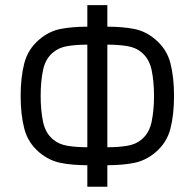

<svg xmlns="http://www.w3.org/2000/svg" viewBox="-20 -711 741 731"><path d="M388.7 -609.4Q446.8 -609.4 490.7 -600.8Q534.7 -592.3 571.8 -560.5Q615.2 -523.9 628.9 -470.2Q642.6 -416.5 642.6 -345.7Q642.6 -274.9 628.9 -221.2Q615.2 -167.5 571.8 -130.9Q534.7 -99.6 490.7 -90.8Q446.8 -82 388.7 -82V0H312.5V-82Q254.9 -82 210.9 -90.8Q167 -99.6 129.4 -130.9Q86.4 -167.5 72.5 -221.2Q58.6 -274.9 58.6 -345.7Q58.6 -416.5 72.5 -470.2Q86.4 -523.9 129.4 -560.5Q167 -592.3 210.7 -600.8Q254.4 -609.4 312.5 -609.4V-691.4H388.7ZM312.5 -150.4V-541Q271 -541 237.5 -535.6Q204.1 -530.3 181.2 -510.7Q152.3 -486.3 143.6 -442.9Q134.8 -399.4 134.8 -345.7Q134.8 -292.5 143.6 -248.8Q152.3 -205.1 181.2 -180.7Q204.1 -161.1 237.5 -155.8Q271 -150.4 312.5 -150.4ZM388.7 -541V-150.4Q430.2 -150.4 463.6 -155.8Q497.1 -161.1 520 -180.7Q548.8 -205.1 557.6 -248.8Q566.4 -292.5 566.4 -345.7Q566.4 -399.4 557.6 -442.9Q548.8 -486.3 520 -510.7Q497.6 -530.3 463.9 -535.6Q430.2 -541 388.7 -541Z"/></svg>

Font: Gidole
Style: Regular
Weight: 400
Version: Version 2.100; ttfautohint (v1.8.4.7-5d5b)